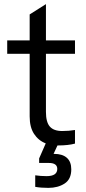

<svg xmlns="http://www.w3.org/2000/svg" viewBox="-20 -696 416 932"><path d="M344 -435H203V-153Q203 -103 222 -81.5Q241 -60 282 -60Q314 -60 344 -65V1Q311 10 263 10H259L240 51H243Q283 51 304.5 70Q326 89 326 126Q326 174 293.5 195Q261 216 215 216Q179 216 151 211V155Q178 159 206 159Q258 159 258 124Q258 95 217 95H170V73L202 0Q166 -14 145 -46.5Q124 -79 124 -131V-435H15V-500H124V-626L203 -676V-500H344Z"/></svg>

Font: CBA Beacon Sans
Style: Regular
Weight: 400
Designer: Wei Huang
Foundry: Wei Huang
Version: Version 1.002